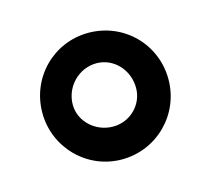

<svg xmlns="http://www.w3.org/2000/svg" viewBox="-53 -768 415 378"><g transform="rotate(-15 155.0 -579.0)"><path d="M154 -450C226 -450 283 -508 283 -579C283 -651 226 -708 154 -708C83 -708 26 -651 26 -579C26 -508 83 -450 154 -450ZM154 -517C118 -517 88 -545 88 -579C88 -616 118 -646 154 -646C189 -646 217 -616 217 -579C217 -545 189 -517 154 -517Z"/></g></svg>

Font: Arthouse Owned Medium
Style: Regular
Weight: 500
Designer: Jeremy Tribby
Foundry: Tribby Type
Version: Version 1.000;PS 001.000;hotconv 1.0.88;makeotf.lib2.5.64775